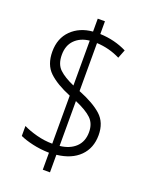

<svg xmlns="http://www.w3.org/2000/svg" viewBox="-152 -839 762 977"><g transform="rotate(20 229.5 -351.0)"><path d="M204 -34Q157 -35 115 -44.5Q73 -54 45 -67V-121Q75 -106 118 -94.5Q161 -83 204 -83V-343Q126 -375 85 -414Q44 -453 44 -524Q44 -596 88.5 -640Q133 -684 204 -690V-760H243V-691Q322 -688 388 -655L370 -609Q310 -639 243 -642V-382Q326 -349 368.5 -310.5Q411 -272 411 -204Q411 -134 367 -90Q323 -46 243 -37V58H204ZM204 -641Q155 -636 125 -606Q95 -576 95 -525Q95 -474 123 -447.5Q151 -421 204 -398ZM243 -85Q297 -91 328.5 -121Q360 -151 360 -202Q360 -248 332 -275Q304 -302 243 -328Z"/></g></svg>

Font: Noto Sans Devanagari UI Condensed Light
Style: Regular
Weight: 300
Width: 3
Designer: Jelle Bosma - Monotype Design Team
Foundry: Monotype Imaging Inc.
Version: Version 2.004; ttfautohint (v1.8.4.7-5d5b)